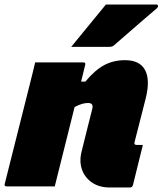

<svg xmlns="http://www.w3.org/2000/svg" viewBox="-63 -827 721 852"><path d="M93 -550H307Q318 -550 315 -539Q306 -503 297 -465H316Q357 -515 398.5 -537.5Q440 -560 492 -560Q557 -560 580.5 -516.5Q604 -473 584 -392Q572 -343 559 -294Q546 -245 534 -196Q532 -190 535 -187Q537 -184 542 -184H571Q560 -140 549 -95Q538 -50 527 -6Q524 5 513 5H424Q378 5 346 -16.5Q314 -38 301 -74Q288 -110 299 -154Q310 -197 321.5 -245Q333 -293 346 -342Q354 -370 328 -370Q315 -370 301 -366Q287 -362 268 -352Q246 -264 224 -176Q202 -88 180 0H-34Q-45 0 -42 -11L69 -452Q76 -479 82 -504Q88 -529 93 -550ZM407 -807H631Q637 -807 638 -801.5Q639 -796 634 -791Q601 -763 571.5 -737.5Q542 -712 511.5 -685.5Q481 -659 443 -626Q436 -619 420 -619H253Q291 -666 329.5 -712.5Q368 -759 407 -807Z"/></svg>

Font: Recursive Sn Lnr St XBk
Style: Italic
Weight: 1000
Italic angle: -15°
Version: Version 1.079;hotconv 1.0.112;makeotfexe 2.5.65598; ttfautoh